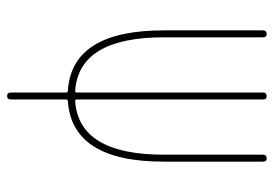

<svg xmlns="http://www.w3.org/2000/svg" viewBox="-135 -635 770 540"><g transform="rotate(90 250.0 -365.0)"><path d="M235.4 -170.9Q65.4 -181.6 65.4 -440.4V-719.7Q65.4 -729.5 75.2 -730Q85 -730.5 85 -719.7V-440.4Q85 -202.1 235.4 -191.4Q240.2 -191.4 240.2 -195.3V-719.7Q240.2 -729.5 250 -730Q259.8 -730.5 259.8 -719.7V-195.3Q259.8 -191.4 264.6 -191.4Q415 -202.1 415 -440.4V-719.7Q415 -729.5 424.8 -730Q434.6 -730.5 434.6 -719.7V-440.4Q434.6 -182.6 264.6 -170.9Q259.8 -170.9 259.8 -165V-9.8Q259.8 0 250 0Q240.2 0 240.2 -9.8V-165Q240.2 -170.9 235.4 -170.9Z"/></g></svg>

Font: Rounded-L Mgen+ 2m thin
Style: Regular
Weight: 100
Designer: [Source Han Sans]
Ryoko NISHIZUKA  (kana & ideographs); Paul D. Hunt (Latin, Greek & Cyrillic); Wenlong ZHANG  (bopomofo
Version: Version 1.059.20150602